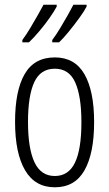

<svg xmlns="http://www.w3.org/2000/svg" viewBox="-20 -786 464 816"><path d="M380 -267Q380 -134 339 -62Q298 10 213 10Q129 10 86.5 -62.5Q44 -135 44 -268Q44 -401 85 -471.5Q126 -542 213 -542Q298 -542 339 -470.5Q380 -399 380 -267ZM99 -268Q99 -155 126.5 -96.5Q154 -38 213 -38Q271 -38 298.5 -94.5Q326 -151 326 -267Q326 -376 300 -435Q274 -494 213 -494Q152 -494 125.5 -436.5Q99 -379 99 -268ZM348 -758Q339 -740 318 -711Q297 -682 273.5 -653Q250 -624 231 -606H202V-616Q218 -637 235.5 -666Q253 -695 268.5 -722.5Q284 -750 292 -766H348ZM221 -758Q211 -739 191.5 -711Q172 -683 148 -654.5Q124 -626 103 -606H75V-616Q92 -639 109 -667.5Q126 -696 141 -722.5Q156 -749 165 -766H221Z"/></svg>

Font: Noto Sans Hebrew ExtraCondensed Light
Style: Regular
Weight: 300
Width: 2
Designer: Monotype Design Team
Foundry: Monotype Imaging Inc.
Version: Version 2.004; ttfautohint (v1.8.4.7-5d5b)